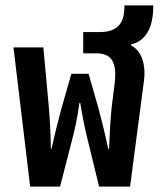

<svg xmlns="http://www.w3.org/2000/svg" viewBox="-20 -693 593 713"><path d="M92 0H203L246 -167C258 -213 266 -247 275 -311H278C288 -250 295 -216 307 -168L348 0H463L515 -396C521 -443 511 -502 467 -524V-528C526 -542 549 -598 549 -668V-673H442V-668C442 -612 421 -574 351 -574H289V-495H337C393 -495 415 -464 406 -385L395 -298C390 -250 387 -193 385 -140H382C368 -205 358 -244 347 -286L309 -419H245L207 -286C195 -242 186 -205 171 -140H169C168 -209 164 -265 161 -299L141 -517H30Z"/></svg>

Font: Noto Sans Thai UI ExtCond SemBd
Style: Regular
Weight: 600
Width: 2
Designer: Monotype Design Team
Foundry: Monotype Imaging Inc.
Version: Version 2.000